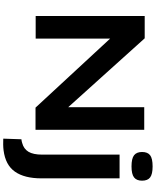

<svg xmlns="http://www.w3.org/2000/svg" viewBox="97 -891 1004 1238"><g transform="rotate(90 599.0 -272.0)"><path d="M83 0V-703H227L671 -210V-700H817V1H674L229 -480V0ZM1053 -618Q1002 -618 981 -634.5Q960 -651 960 -686Q960 -722 981 -738Q1002 -754 1053 -754Q1103 -754 1124 -738Q1145 -722 1145 -686Q1145 -651 1124 -634.5Q1103 -618 1053 -618ZM1130 -541V-37Q1130 72 1087 133.5Q1044 195 949 207Q934 209 912.5 209.5Q891 210 874 209L878 92Q890 91 902 87Q940 77 958.5 46.5Q977 16 977 -42V-541Z"/></g></svg>

Font: Georama Extended SemiBold
Style: Regular
Weight: 600
Width: 7
Designer: Jean-Baptiste Levee
Foundry: Production Type
Version: Version 1.000